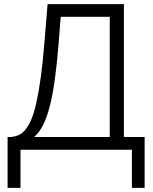

<svg xmlns="http://www.w3.org/2000/svg" viewBox="-20 -730 746 936"><path d="M17 -62H33Q53 -64 70.5 -71.5Q88 -79 103.5 -97.5Q119 -116 132.5 -147.5Q146 -179 157.5 -230.5Q169 -282 179 -354.5Q189 -427 197 -528L212 -710H584V-62H685V186H623V0H80V186H17ZM515 -62V-648H276L266 -522Q258 -421 247.5 -344.5Q237 -268 222.5 -211.5Q208 -155 189 -118.5Q170 -82 146 -62Z"/></svg>

Font: PTCRaleway
Style: Regular
Weight: 400
Designer: Matt McInerney, Pablo Impallari, Rodrigo Fuenzalida
Foundry: Matt McInerney, Pablo Impallari, Rodrigo Fuenzalida
Version: Version 3.000g; ttfautohint (v1.5) -l 8 -r 28 -G 28 -x 14 -D